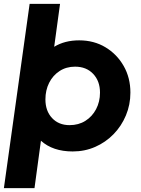

<svg xmlns="http://www.w3.org/2000/svg" viewBox="-31 -765 723 985"><path d="M-11 200 121 -745H277L247 -525Q301 -558 375 -558Q451 -558 510 -522.5Q569 -487 603.5 -426.5Q638 -366 638 -290Q638 -228 615 -173Q592 -118 551.5 -76.5Q511 -35 457.5 -11.5Q404 12 342 12Q240 12 179 -43L146 200ZM326 -123Q372 -123 407 -145Q442 -167 462 -205Q482 -243 482 -290Q482 -349 447 -386Q412 -423 354 -423Q309 -423 274.5 -400.5Q240 -378 221 -340Q202 -302 202 -255Q202 -196 236 -159.5Q270 -123 326 -123Z"/></svg>

Font: Plus Jakarta Sans ExtraBold
Style: Italic
Weight: 800
Italic angle: -8°
Designer: Gumpita Rahayu
Foundry: Tokotype
Version: Version 2.071; ttfautohint (v1.8.4.7-5d5b);gftools[0.9.29]